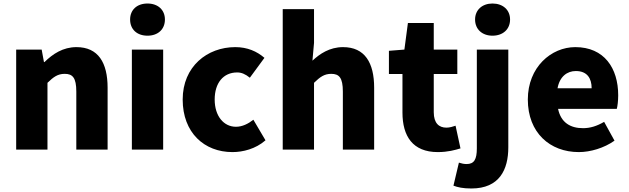

<svg xmlns="http://www.w3.org/2000/svg" viewBox="-20 -811 3578 1092"><path d="M72 -529V40H250V-340C284 -373 308 -391 348 -391C393 -391 414 -369 414 -290V40H592V-312C592 -454 539 -543 415 -543C338 -543 280 -504 233 -458H230L217 -529Z M730 -529V40H908V-529ZM720 -700C720 -644 759 -608 819 -608C878 -608 918 -644 918 -700C918 -755 878 -791 819 -791C759 -791 720 -755 720 -700Z M1302 54C1362 54 1434 36 1490 -13L1421 -130C1392 -107 1358 -90 1322 -90C1253 -90 1201 -150 1201 -245C1201 -339 1250 -399 1329 -399C1353 -399 1375 -390 1401 -369L1484 -482C1441 -519 1387 -543 1318 -543C1159 -543 1019 -433 1019 -245C1019 -56 1142 54 1302 54Z M1588 -759V40H1766V-340C1800 -373 1824 -391 1864 -391C1909 -391 1930 -369 1930 -290V40H2108V-312C2108 -454 2055 -543 1931 -543C1854 -543 1798 -504 1757 -466L1766 -567V-759Z M2470 54C2528 54 2569 42 2599 33L2571 -96C2557 -91 2537 -85 2519 -85C2477 -85 2447 -110 2447 -173V-390H2581V-529H2447V-680H2300L2280 -529L2192 -522V-390H2269V-171C2269 -37 2327 54 2470 54Z M2661 261C2821 261 2871 153 2871 27V-529H2692V33C2692 95 2677 122 2634 122C2619 122 2605 119 2590 114L2559 245C2583 254 2612 261 2661 261ZM2682 -700C2682 -644 2723 -608 2781 -608C2840 -608 2881 -644 2881 -700C2881 -755 2840 -791 2781 -791C2723 -791 2682 -755 2682 -700Z M3272 54C3338 54 3416 31 3475 -11L3416 -118C3375 -94 3337 -82 3296 -82C3224 -82 3170 -114 3154 -192H3488C3492 -206 3496 -237 3496 -269C3496 -424 3416 -543 3252 -543C3115 -543 2982 -429 2982 -245C2982 -56 3108 54 3272 54ZM3151 -309C3163 -376 3206 -407 3255 -407C3320 -407 3345 -365 3345 -309Z"/></svg>

Font: コーポレート・ロゴ ver3 Bold
Style: Regular
Weight: 700
Designer: [KANA_main] LOGOTYPE.JP [Source Han Sans] Ryoko NISHIZUKA 西塚涼子 (kana, bopomofo & ideographs); Paul D. Hunt (Latin, Greek
Version: Version 12.001;FEAKit 1.0